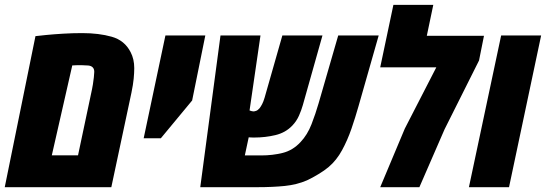

<svg xmlns="http://www.w3.org/2000/svg" viewBox="-30 -777 2267 797"><path d="M-10.3 0 117.2 -627Q131.3 -628.9 161.9 -631.8Q192.4 -634.8 231.9 -637.2Q271.5 -639.6 311 -639.6Q380.4 -639.6 433.8 -624.5Q487.3 -609.4 512.2 -560.5Q527.3 -531.7 527.3 -494.1Q527.3 -474.6 524.9 -450Q522.5 -425.3 515.6 -392.1L432.1 0ZM185.1 -132.3H293.9L352.1 -407.2Q353.5 -413.1 355.7 -427.2Q357.9 -441.4 359.6 -456.3Q361.3 -471.2 361.3 -478.5Q361.3 -490.2 355.5 -496.6Q349.1 -503.9 336.2 -505.1Q323.2 -506.3 310.5 -506.3Q296.9 -506.3 289.6 -506.3Q282.2 -506.3 270 -505.4Z M566.4 -203.1 656.7 -629.9H822.3L767.6 -359.9L637.7 -203.1Z M801.3 0 885.3 -629.9H1051.3L1005.9 -318.4Q1016.6 -314.5 1022.5 -314.5Q1025.9 -314.5 1032.7 -316.7Q1039.6 -318.8 1047.4 -327.6Q1052.7 -334.5 1058.1 -344.7Q1063.5 -355 1068.4 -371.6L1142.1 -629.9H1308.6L1227.1 -340.8Q1221.2 -319.8 1211.2 -297.1Q1201.2 -274.4 1183.6 -255.9Q1155.3 -226.1 1113 -216.1Q1070.8 -206.1 1025.9 -206.1Q1018.6 -206.1 1012.9 -206.3Q1007.3 -206.5 1002.4 -207L986.3 -131.8H1054.2Q1101.6 -131.8 1143.6 -142.3Q1185.5 -152.8 1217.3 -187Q1246.1 -217.3 1263.2 -261.5Q1280.3 -305.7 1292.5 -348.1L1374 -629.9H1542L1458 -335.4Q1445.3 -290.5 1429 -242.9Q1412.6 -195.3 1389.9 -153.6Q1367.2 -111.8 1334.5 -84Q1317.9 -69.8 1291.7 -54Q1265.6 -38.1 1244.1 -28.3Q1202.6 -10.3 1152.1 -5.1Q1101.6 0 1038.6 0Z M1548.3 0 1650.4 -243.2 1781.2 -497.6H1548.3L1603 -756.8H1768.6L1741.7 -628.4H1979L1958.5 -525.9L1815.4 -240.2L1710.9 0Z M1916.5 0 2050.3 -629.9H2216.3L2083 0Z"/></svg>

Font: Open Sans Condensed ExtraBold
Style: Italic
Weight: 800
Width: 3
Italic angle: -12°
Designer: Monotype Design Team
Foundry: Monotype Imaging Inc.
Version: Version 3.003; ttfautohint (v1.8.4)